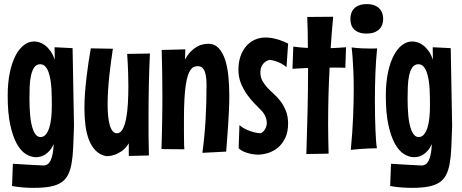

<svg xmlns="http://www.w3.org/2000/svg" viewBox="-20 -740 2230 926"><path d="M336.9 -130.9Q335 -73.2 333 -29.1Q331.1 15.1 325.2 48.3Q319.3 81.5 307.6 104Q295.9 126.5 275.1 140.1Q254.4 153.8 222.4 159.9Q190.4 166 144 166Q121.1 166 94.7 164.3Q68.4 162.6 38.1 157.2L42 49.8Q78.1 52.2 105.7 53.7Q133.3 55.2 151.9 56.2Q173.8 57.6 189.9 58.1Q213.4 58.1 225.3 30.8Q237.3 3.4 238.8 -44.9Q230 -25.4 219 -13.2Q208 -1 196.5 6.1Q185.1 13.2 174.1 15.6Q163.1 18.1 153.8 18.1Q128.9 18.1 104.5 2.9Q80.1 -12.2 60.8 -47.1Q41.5 -82 29.3 -138.4Q17.1 -194.8 17.1 -277.8Q17.1 -342.3 27.6 -391.1Q38.1 -439.9 55.7 -473.1Q73.2 -506.3 96.2 -523.2Q119.1 -540 144 -540Q155.8 -540 169.2 -536.1Q182.6 -532.2 196.3 -522.2Q210 -512.2 222.4 -495.4Q234.9 -478.5 244.1 -452.1L243.2 -512.2L330.1 -507.8ZM230 -231Q230 -246.1 229.7 -266.8Q229.5 -287.6 228.3 -309.8Q227.1 -332 223.6 -353.5Q220.2 -375 214.1 -392.1Q208 -409.2 198.2 -419.7Q188.5 -430.2 173.8 -430.2Q155.3 -430.2 144.8 -414.6Q134.3 -398.9 129.2 -374.5Q124 -350.1 123 -320.8Q122.1 -291.5 122.1 -264.2Q122.1 -245.1 122.8 -224.1Q123.5 -203.1 125.5 -182.4Q127.4 -161.6 131.3 -143.1Q135.3 -124.5 141.1 -110.1Q147 -95.7 155.5 -87.4Q164.1 -79.1 175.8 -79.1Q190.4 -79.1 200.7 -91.1Q210.9 -103 217.5 -123.5Q224.1 -144 227.1 -171.6Q230 -199.2 230 -231Z M703.1 -481.9Q699.2 -403.3 697.8 -326.4Q696.3 -249.5 696.3 -171.9Q696.3 -126 696.5 -81.1Q696.8 -36.1 698.2 9.8L601.1 12.2V-48.8Q586.4 -24.9 568.4 -12.2Q550.3 0.5 533.9 6.1Q517.6 11.7 505.9 12.5Q494.1 13.2 492.2 13.2Q461.4 6.8 441.2 -13.9Q420.9 -34.7 408.9 -65.7Q397 -96.7 392.1 -135.7Q387.2 -174.8 387.2 -217.8Q387.2 -254.9 390.1 -293.5Q393.1 -332 397.5 -369.4Q401.9 -406.7 407.2 -441.7Q412.6 -476.6 418 -506.8L524.4 -504.9Q520 -476.1 515.4 -442.4Q510.7 -408.7 507.1 -373.5Q503.4 -338.4 501.2 -303Q499 -267.6 499 -235.8Q499 -206.5 501.5 -181.2Q503.9 -155.8 509.3 -137Q514.6 -118.2 523.2 -107.7Q531.7 -97.2 544.4 -97.2Q561 -97.2 571.8 -117.2Q582.5 -137.2 588.6 -169.7Q594.7 -202.1 596.9 -242.7Q599.1 -283.2 599.1 -324.2Q599.1 -355 598.1 -382.8Q597.2 -410.6 596.2 -432.6Q594.7 -458 593.3 -480Z M956.1 -2.9Q966.8 -81.5 971.4 -162.1Q976.1 -242.7 976.1 -331.1Q976.1 -360.8 972.2 -378.7Q968.3 -396.5 961.9 -406Q955.6 -415.5 948.2 -418.2Q940.9 -420.9 934.1 -420.9Q924.3 -420.9 915.8 -417.5Q907.2 -414.1 899.9 -404.3Q892.6 -394.5 886.5 -377Q880.4 -359.4 876 -330.6Q871.6 -301.8 869.4 -260.5Q867.2 -219.2 867.2 -162.1Q867.2 -141.6 867.2 -119.4Q867.2 -97.2 867.4 -77.1Q867.7 -57.1 867.9 -41.7Q868.2 -26.4 869.1 -20L758.8 -21Q760.3 -65.4 761 -100.3Q761.7 -135.3 762.2 -164.6Q762.7 -193.8 762.9 -219.5Q763.2 -245.1 763.2 -270Q763.2 -292.5 762.9 -316.2Q762.7 -339.8 762.5 -367.2Q762.2 -394.5 761.5 -427Q760.7 -459.5 759.8 -499L874 -502L872.1 -452.1Q885.3 -477.1 900.4 -491.9Q915.5 -506.8 930.4 -515.1Q945.3 -523.4 959.5 -526.1Q973.6 -528.8 984.9 -528.8Q1015.1 -528.8 1034.7 -507.8Q1054.2 -486.8 1065.7 -451.9Q1077.1 -417 1081.5 -372.1Q1085.9 -327.1 1085.9 -278.8Q1085.9 -243.7 1084.2 -207.5Q1082.5 -171.4 1080.3 -136.5Q1078.1 -101.6 1075.4 -69.1Q1072.8 -36.6 1070.8 -8.8Z M1369.6 -146Q1369.6 -102.5 1355.2 -73.5Q1340.8 -44.4 1319.1 -26.9Q1297.4 -9.3 1271.5 -1.7Q1245.6 5.9 1222.7 5.9Q1205.6 5.4 1189.5 2Q1175.3 -1 1159.4 -7.1Q1143.6 -13.2 1130.9 -24.9L1134.8 -136.2Q1152.3 -122.1 1170.4 -114.3Q1188.5 -106.4 1203.6 -102.5Q1221.2 -98.1 1237.8 -97.2Q1251.5 -104.5 1259 -117.9Q1266.6 -131.3 1266.6 -147.9Q1266.6 -162.1 1260 -178Q1253.4 -193.8 1239.7 -208Q1226.1 -221.7 1207.3 -241Q1188.5 -260.3 1171.1 -284.7Q1153.8 -309.1 1141.8 -338.9Q1129.9 -368.7 1129.9 -403.8Q1129.9 -438.5 1139.4 -467Q1148.9 -495.6 1166.3 -516.1Q1183.6 -536.6 1207.8 -547.9Q1231.9 -559.1 1260.7 -559.1Q1284.2 -559.1 1311.5 -552Q1338.9 -544.9 1369.6 -529.8L1361.8 -416Q1349.1 -427.2 1335 -434.3Q1320.8 -441.4 1308.6 -445.3Q1294.4 -449.7 1280.8 -451.2Q1262.2 -447.8 1249 -431.9Q1235.8 -416 1235.8 -391.1Q1235.8 -367.7 1245.4 -350.3Q1254.9 -333 1269.3 -317.6Q1283.7 -302.2 1300.8 -286.9Q1317.9 -271.5 1332.8 -252Q1347.7 -232.4 1358.2 -207Q1368.7 -181.6 1369.6 -146Z M1586.9 -659.2Q1583 -619.6 1580.1 -582.3Q1577.1 -544.9 1574.7 -507.8Q1593.3 -508.8 1611.6 -509.5Q1629.9 -510.3 1648.9 -512.2L1645.5 -413.1Q1627 -414.1 1607.7 -414.1Q1588.4 -414.1 1569.8 -414.1Q1565.9 -343.8 1564.2 -276.6Q1562.5 -209.5 1562.5 -141.1Q1562.5 -106 1563.2 -70.6Q1564 -35.2 1564.9 1L1457.5 2.9Q1460.9 -102.1 1463.4 -204.8Q1465.8 -307.6 1465.8 -412.1Q1447.3 -411.1 1428.2 -410.4Q1409.2 -409.7 1390.6 -408.2L1394.5 -515.1Q1411.6 -512.7 1429.7 -511.2Q1447.8 -509.8 1464.8 -508.8Q1464.8 -546.9 1464.1 -583.5Q1463.4 -620.1 1461.9 -658.2Z M1828.1 -648.9Q1828.1 -633.8 1823.2 -620.8Q1818.4 -607.9 1808.6 -598.4Q1798.8 -588.9 1783.9 -583.5Q1769 -578.1 1749 -578.1Q1727.1 -578.1 1712.2 -583.5Q1697.3 -588.9 1687.7 -598.4Q1678.2 -607.9 1674.1 -620.8Q1669.9 -633.8 1669.9 -648.9Q1669.9 -663.6 1674.3 -676.5Q1678.7 -689.5 1688.2 -699.2Q1697.8 -709 1712.9 -714.6Q1728 -720.2 1749 -720.2Q1770 -720.2 1784.9 -714.6Q1799.8 -709 1809.3 -699.2Q1818.8 -689.5 1823.5 -676.5Q1828.1 -663.6 1828.1 -648.9ZM1798.8 -506.8Q1795.9 -480 1793.9 -449.2Q1792 -418.5 1790.5 -385.5Q1789.1 -352.5 1788.6 -318.6Q1788.1 -284.7 1788.1 -252Q1788.1 -213.9 1788.8 -178.5Q1789.6 -143.1 1790.8 -113.3Q1792 -83.5 1793.7 -60.5Q1795.4 -37.6 1797.9 -24.9Q1778.3 -24.9 1757.3 -23.9Q1739.3 -22.9 1716.8 -21.5Q1694.3 -20 1671.9 -17.1Q1680.2 -105 1683.1 -178Q1686 -251 1686 -309.1Q1686 -358.9 1684.3 -396.2Q1682.6 -433.6 1680.7 -459.5Q1678.7 -489.7 1675.8 -511.2Q1703.1 -507.8 1725.8 -506.8Q1748.5 -505.9 1765.1 -505.9Q1772.9 -505.9 1779.3 -505.9Q1785.6 -505.9 1790 -506.3Q1795.4 -506.3 1798.8 -506.8Z M2160.6 -130.9Q2158.7 -73.2 2156.7 -29.1Q2154.8 15.1 2148.9 48.3Q2143.1 81.5 2131.3 104Q2119.6 126.5 2098.9 140.1Q2078.1 153.8 2046.1 159.9Q2014.2 166 1967.8 166Q1944.8 166 1918.5 164.3Q1892.1 162.6 1861.8 157.2L1865.7 49.8Q1901.9 52.2 1929.4 53.7Q1957 55.2 1975.6 56.2Q1997.6 57.6 2013.7 58.1Q2037.1 58.1 2049.1 30.8Q2061 3.4 2062.5 -44.9Q2053.7 -25.4 2042.7 -13.2Q2031.7 -1 2020.3 6.1Q2008.8 13.2 1997.8 15.6Q1986.8 18.1 1977.5 18.1Q1952.6 18.1 1928.2 2.9Q1903.8 -12.2 1884.5 -47.1Q1865.2 -82 1853 -138.4Q1840.8 -194.8 1840.8 -277.8Q1840.8 -342.3 1851.3 -391.1Q1861.8 -439.9 1879.4 -473.1Q1897 -506.3 1919.9 -523.2Q1942.9 -540 1967.8 -540Q1979.5 -540 1992.9 -536.1Q2006.3 -532.2 2020 -522.2Q2033.7 -512.2 2046.1 -495.4Q2058.6 -478.5 2067.9 -452.1L2066.9 -512.2L2153.8 -507.8ZM2053.7 -231Q2053.7 -246.1 2053.5 -266.8Q2053.2 -287.6 2052 -309.8Q2050.8 -332 2047.4 -353.5Q2043.9 -375 2037.8 -392.1Q2031.7 -409.2 2022 -419.7Q2012.2 -430.2 1997.6 -430.2Q1979 -430.2 1968.5 -414.6Q1958 -398.9 1952.9 -374.5Q1947.8 -350.1 1946.8 -320.8Q1945.8 -291.5 1945.8 -264.2Q1945.8 -245.1 1946.5 -224.1Q1947.3 -203.1 1949.2 -182.4Q1951.2 -161.6 1955.1 -143.1Q1959 -124.5 1964.8 -110.1Q1970.7 -95.7 1979.2 -87.4Q1987.8 -79.1 1999.5 -79.1Q2014.2 -79.1 2024.4 -91.1Q2034.7 -103 2041.3 -123.5Q2047.9 -144 2050.8 -171.6Q2053.7 -199.2 2053.7 -231Z"/></svg>

Font: Mouse Memoirs
Style: Regular
Weight: 400
Version: Version 1.000